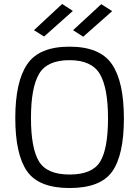

<svg xmlns="http://www.w3.org/2000/svg" viewBox="-20 -937 700 967"><path d="M136 -343Q136 -191 176 -124.5Q216 -58 330.5 -58Q445 -58 484.5 -123Q524 -188 524 -341Q524 -494 483 -564Q442 -634 329.5 -634Q217 -634 176.5 -564.5Q136 -495 136 -343ZM604 -341Q604 -156 545 -73Q486 10 330.5 10Q175 10 116 -75Q57 -160 57 -342.5Q57 -525 117 -613.5Q177 -702 330 -702Q483 -702 543.5 -614Q604 -526 604 -341ZM348 -785 490 -916 545 -881 399 -752ZM151 -785 293 -917 347 -882 202 -753Z"/></svg>

Font: TitilliumWeb-Regular
Style: Regular
Weight: 400
Version: Version 1.001;PS 57.000;hotconv 1.0.70;makeotf.lib2.5.55311